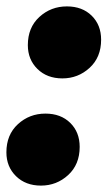

<svg xmlns="http://www.w3.org/2000/svg" viewBox="-27 -571 336 600"><path d="M168 -326Q120 -326 90 -355.5Q60 -385 60 -430Q60 -485 96 -518Q132 -551 182 -551Q230 -551 259.5 -522Q289 -493 289 -447Q289 -392 253 -359Q217 -326 168 -326ZM101 9Q53 9 23 -20.5Q-7 -50 -7 -95Q-7 -150 29 -183Q65 -216 115 -216Q163 -216 192.5 -187Q222 -158 222 -112Q222 -57 186 -24Q150 9 101 9Z"/></svg>

Font: Montserrat ExtraBold
Style: Italic
Weight: 800
Italic angle: -11.3°
Designer: Julieta Ulanovsky
Foundry: Julieta Ulanovsky
Version: Version 9.000; ttfautohint (v1.8.4.7-5d5b)